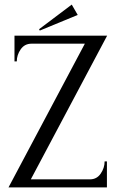

<svg xmlns="http://www.w3.org/2000/svg" viewBox="-20 -815 510 835"><path d="M445 0H17L349 -625H117Q87 -625 70 -600.5Q53 -576 53 -548H43V-660H446L114 -35H371Q401 -35 418 -60Q435 -85 435 -113H445ZM153 -682 150 -688 292 -795 318 -750Z"/></svg>

Font: Forum
Style: Regular
Weight: 400
Designer: Denis Masharov
Foundry: Denis Masharov
Version: Version 1.000